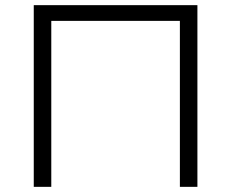

<svg xmlns="http://www.w3.org/2000/svg" viewBox="-20 -725 897 745"><path d="M111 0V-705H746V0H678V-644H179V0Z"/></svg>

Font: Nunito Sans 10pt SemiExpanded Light
Style: Regular
Weight: 300
Width: 6
Designer: Vernon Adams
Foundry: Vernon Adams
Version: Version 3.101;gftools[0.9.27]